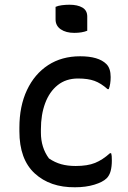

<svg xmlns="http://www.w3.org/2000/svg" viewBox="-20 -781 540 812"><path d="M319 -543Q397 -543 430 -510Q448 -492 448 -455Q448 -425 440 -404H435Q407 -429 379.5 -439Q352 -449 310 -449Q259 -449 224 -421Q189 -393 171 -344.5Q153 -296 153 -234V-220Q153 -157 187 -111Q212 -94 239 -86.5Q266 -79 300 -79Q350 -79 382 -92Q414 -105 445 -133H450Q452 -126 452.5 -119.5Q453 -113 453 -102Q453 -77 448 -58Q443 -39 431 -27Q415 -11 379 0Q343 11 297 11Q192 12 127 -47.5Q62 -107 62 -226V-241Q62 -332 94 -400Q126 -468 183.5 -505.5Q241 -543 319 -543ZM215 -752Q226 -757 242 -759Q258 -761 274 -761Q308 -761 328.5 -749Q349 -737 349 -711V-651Q327 -642 294 -642Q259 -642 237 -657Q215 -672 215 -699Z"/></svg>

Font: Recursive Sn Csl St
Style: Regular
Weight: 400
Version: Version 1.079;hotconv 1.0.112;makeotfexe 2.5.65598; ttfautoh